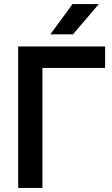

<svg xmlns="http://www.w3.org/2000/svg" viewBox="-20 -930 555 950"><path d="M70 -700H500V-594H190V0H70ZM339 -910H469L341 -760H229Z"/></svg>

Font: Retni Sans
Style: Bold
Weight: 700
Designer: Vitaly Kuzmin
Foundry: ParaType Ltd.
Version: Version 1.00;March 2, 2019;FontCreator 11.5.0.2425 64-bit; t